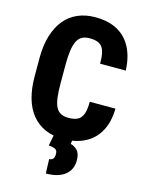

<svg xmlns="http://www.w3.org/2000/svg" viewBox="-138 -803 846 1114"><g transform="rotate(15 285.5 -246.0)"><path d="M388.2 -238.8H542.5Q541 -158.7 510.7 -103Q480.5 -47.4 424.8 -18.8Q369.1 9.8 293 9.8Q232.4 9.8 185.5 -11Q138.7 -31.7 106.2 -71.3Q73.7 -110.8 57.4 -168.5Q41 -226.1 41 -300.3V-410.6Q41 -484.4 58.6 -542.5Q76.2 -600.6 108.6 -640.4Q141.1 -680.2 188 -700.7Q234.9 -721.2 293 -721.2Q372.6 -721.2 426.8 -691.4Q481 -661.6 510.3 -605Q539.6 -548.3 543.5 -467.8H388.7Q389.2 -516.6 380.1 -544.2Q371.1 -571.8 350.1 -583.3Q329.1 -594.7 293 -594.7Q267.1 -594.7 248.5 -585.2Q230 -575.7 218.8 -554.2Q207.5 -532.7 202.1 -497.6Q196.8 -462.4 196.8 -411.6V-300.3Q196.8 -249.5 201.2 -214.6Q205.6 -179.7 216.3 -158Q227.1 -136.2 245.6 -126.5Q264.2 -116.7 293 -116.7Q325.2 -116.7 346.2 -126.7Q367.2 -136.7 377.7 -163.1Q388.2 -189.5 388.2 -238.8ZM237.8 -3.4H349.1L344.7 25.9Q366.7 30.8 385.3 49.6Q403.8 68.4 403.8 110.4Q403.8 137.2 394 158.9Q384.3 180.7 364.7 196.5Q345.2 212.4 316.4 220.7Q287.6 229 249.5 229L246.6 143.1Q256.8 143.1 263.7 139.2Q270.5 135.3 273.9 126.5Q277.3 117.7 277.3 104.5Q277.3 91.3 272.2 84Q267.1 76.7 255.4 72.8Q243.7 68.8 224.1 67.4Z"/></g></svg>

Font: Roboto Condensed ExtraBold
Style: Regular
Weight: 800
Designer: Christian Robertson
Foundry: Google
Version: Version 3.008; 2023